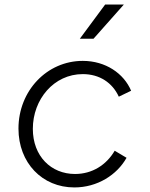

<svg xmlns="http://www.w3.org/2000/svg" viewBox="-20 -810 656 842"><path d="M306 12C407 12 493 -43 535 -118L483 -149C446 -86 384 -47 309 -47C204 -47 124 -125 124 -245C124 -374 216 -485 343 -485C417 -485 473 -447 501 -386L555 -412C523 -488 443 -543 343 -543C186 -543 61 -412 61 -246C61 -96 165 12 306 12ZM330 -640H390L523 -790H441Z"/></svg>

Font: Mluvka Light
Style: Italic
Weight: 300
Italic angle: -8°
Designer: Modified by Jiří Krblich, Original typeface by Gumpita Rahayu
Foundry: Gumpita Rahayu & Jiří Krblich
Version: Version 2.000;Glyphs 3.1.1 (3134)